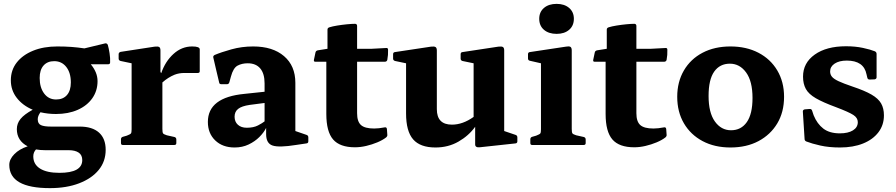

<svg xmlns="http://www.w3.org/2000/svg" viewBox="-20 -749 4628 992"><path d="M238 223Q28 223 28 103Q28 74 54 47.5Q80 21 123 7Q67 -22 67 -82Q67 -111 86 -134.5Q105 -158 149 -182Q97 -204 66.5 -243.5Q36 -283 36 -334Q36 -387 66.5 -426Q97 -465 151 -487Q205 -509 276 -509Q316 -509 349.5 -506.5Q383 -504 416 -499L524 -525Q533 -526 537 -517Q542 -500 546 -474.5Q550 -449 549 -427Q549 -417 539 -417H449Q484 -375 484 -330Q484 -280 457 -241.5Q430 -203 381.5 -181.5Q333 -160 269 -160Q227 -160 189 -169Q175 -150 175 -133Q175 -110 191.5 -102.5Q208 -95 243 -95H392Q457 -95 491.5 -64Q526 -33 526 25Q526 85 490 129Q454 173 389 198Q324 223 238 223ZM270 -235Q306 -235 326 -258Q346 -281 346 -323Q346 -373 322.5 -403Q299 -433 260 -433Q225 -433 205 -410.5Q185 -388 185 -346Q185 -297 208 -266Q231 -235 270 -235ZM152 59Q152 100 187 122Q222 144 287 144Q405 144 405 78Q405 52 386.5 39.5Q368 27 335 27H214Q188 27 166 23Q152 38 152 59Z M614 0Q605 0 605 -10V-29Q605 -39 614 -42L635 -48Q653 -55 656.5 -59.5Q660 -64 660 -81V-422L603 -434Q593 -437 593 -446V-469Q593 -478 603 -481L779 -508Q796 -510 802.5 -506Q809 -502 809 -488V-377L813 -371Q834 -432 876.5 -470.5Q919 -509 973 -509Q1012 -509 1012 -494V-381Q1012 -372 1002 -372H933Q905 -372 882 -363Q848 -349 819 -323V-83Q819 -65 822.5 -60Q826 -55 842 -50L882 -41Q891 -38 891 -28V-10Q891 0 881 0Z M1192 13Q1130 13 1092 -23.5Q1054 -60 1054 -119Q1054 -246 1243 -264L1347 -275V-318Q1347 -369 1324.5 -395.5Q1302 -422 1260 -422Q1230 -422 1207.5 -410Q1185 -398 1173 -353L1165 -324Q1162 -314 1153 -314H1123Q1113 -314 1112 -324Q1104 -357 1096.5 -389.5Q1089 -422 1082 -452Q1080 -460 1089 -465Q1122 -479 1175.5 -494Q1229 -509 1288 -509Q1389 -509 1447.5 -459Q1506 -409 1506 -321V-72L1564 -52Q1573 -49 1573 -39V-19Q1573 -9 1563 -8L1509 0Q1422 14 1388.5 3Q1355 -8 1355 -56V-88Q1343 -64 1320 -41Q1297 -18 1264.5 -2.5Q1232 13 1192 13ZM1255 -89Q1290 -89 1313 -101Q1336 -113 1347 -122V-217L1270 -207Q1229 -201 1210.5 -186.5Q1192 -172 1192 -146Q1192 -120 1209 -104.5Q1226 -89 1255 -89Z M1814 12Q1736 12 1701 -28.5Q1666 -69 1666 -160V-430H1609Q1600 -430 1602 -440L1610 -478Q1612 -487 1622 -489L1672 -497V-596Q1672 -605 1682 -608Q1698 -613 1722.5 -617Q1747 -621 1772.5 -623.5Q1798 -626 1815 -626Q1825 -625 1825 -615V-497H1901L1975 -501Q1985 -502 1985 -492Q1986 -465 1981 -439Q1978 -430 1968 -430H1825V-164Q1825 -121 1845 -103Q1865 -85 1913 -85Q1925 -85 1938.5 -86.5Q1952 -88 1968 -91Q1977 -93 1979 -83L1981 -55Q1983 -46 1975 -39Q1957 -25 1929.5 -13.5Q1902 -2 1872 5Q1842 12 1814 12Z M2230 13Q2151 13 2114.5 -29Q2078 -71 2078 -163V-422L2021 -434Q2011 -437 2011 -446V-469Q2011 -479 2021 -480L2207 -508Q2223 -510 2230 -506Q2237 -502 2237 -488V-185Q2237 -105 2315 -105Q2371 -105 2427 -145V-422L2369 -434Q2360 -437 2360 -446V-469Q2360 -479 2370 -480L2555 -508Q2572 -510 2578.5 -506Q2585 -502 2585 -488V-72L2644 -52Q2653 -49 2653 -39V-19Q2653 -9 2643 -8L2458 12Q2435 14 2435 -3V-94Q2402 -48 2349 -17.5Q2296 13 2230 13Z M2729 0Q2720 0 2720 -10V-29Q2720 -39 2729 -42L2750 -48Q2768 -55 2771.5 -59.5Q2775 -64 2775 -81V-422L2718 -435Q2708 -437 2708 -447V-469Q2708 -479 2718 -480L2904 -508Q2920 -511 2927 -507Q2934 -503 2934 -488V-83Q2934 -65 2937.5 -60Q2941 -55 2957 -50L2997 -41Q3006 -38 3006 -28V-10Q3006 0 2996 0ZM2856 -574Q2815 -574 2790.5 -595Q2766 -616 2766 -652Q2766 -687 2790.5 -708Q2815 -729 2856 -729Q2896 -729 2920.5 -708Q2945 -687 2945 -652Q2945 -616 2920.5 -595Q2896 -574 2856 -574Z M3257 12Q3179 12 3144 -28.5Q3109 -69 3109 -160V-430H3052Q3043 -430 3045 -440L3053 -478Q3055 -487 3065 -489L3115 -497V-596Q3115 -605 3125 -608Q3141 -613 3165.5 -617Q3190 -621 3215.5 -623.5Q3241 -626 3258 -626Q3268 -625 3268 -615V-497H3344L3418 -501Q3428 -502 3428 -492Q3429 -465 3424 -439Q3421 -430 3411 -430H3268V-164Q3268 -121 3288 -103Q3308 -85 3356 -85Q3368 -85 3381.5 -86.5Q3395 -88 3411 -91Q3420 -93 3422 -83L3424 -55Q3426 -46 3418 -39Q3400 -25 3372.5 -13.5Q3345 -2 3315 5Q3285 12 3257 12Z M3754 13Q3672 13 3610 -20Q3548 -53 3513.5 -112Q3479 -171 3479 -249Q3479 -326 3513.5 -385Q3548 -444 3610 -476.5Q3672 -509 3754 -509Q3836 -509 3898.5 -476.5Q3961 -444 3996 -385Q4031 -326 4031 -249Q4031 -170 3996 -111.5Q3961 -53 3899 -20Q3837 13 3754 13ZM3757 -76Q3809 -76 3838.5 -118Q3868 -160 3868 -243Q3868 -329 3835 -374.5Q3802 -420 3751 -420Q3699 -420 3670 -379Q3641 -338 3641 -253Q3641 -167 3673.5 -121.5Q3706 -76 3757 -76Z M4384 -302Q4447 -281 4482.5 -260.5Q4518 -240 4532.5 -214.5Q4547 -189 4547 -153Q4547 -103 4518.5 -65.5Q4490 -28 4439 -7.5Q4388 13 4320 13Q4263 13 4218.5 3Q4174 -7 4146 -18Q4137 -22 4137 -31L4128 -173Q4128 -182 4138 -184L4163 -186Q4173 -187 4176 -177L4184 -153Q4202 -109 4234 -84.5Q4266 -60 4319 -60Q4362 -60 4387 -75.5Q4412 -91 4412 -118Q4412 -140 4389 -155Q4366 -170 4300 -195Q4232 -220 4195 -241.5Q4158 -263 4143.5 -289.5Q4129 -316 4129 -353Q4129 -424 4189.5 -467Q4250 -510 4351 -510Q4399 -510 4438.5 -501.5Q4478 -493 4500 -484Q4509 -480 4509 -470V-350Q4509 -341 4499 -339L4473 -338Q4463 -338 4461 -348L4457 -365Q4443 -436 4355 -436Q4316 -436 4292.5 -420.5Q4269 -405 4269 -380Q4269 -364 4278.5 -352.5Q4288 -341 4312.5 -329.5Q4337 -318 4384 -302Z"/></svg>

Font: Hahmlet
Style: Bold
Weight: 700
Designer: Minjoo Ham & Mark Frömberg
Foundry: hypertype
Version: Version 1.002; ttfautohint (v1.8.3)